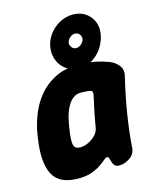

<svg xmlns="http://www.w3.org/2000/svg" viewBox="-117 -842 755 939"><g transform="rotate(-15 260.5 -372.0)"><path d="M163 19Q66 19 34.5 -43Q3 -105 22 -225L26 -250Q33 -292 51.5 -339Q70 -386 102.5 -426.5Q135 -467 185 -493Q235 -519 304 -519Q355 -519 392 -511Q429 -503 457 -492Q484 -482 501.5 -459.5Q519 -437 511 -406Q499 -357 489.5 -309Q480 -261 473 -216.5Q466 -172 461.5 -131.5Q457 -91 455 -58Q453 -28 427 -9.5Q401 9 371 9Q358 9 350.5 2Q343 -5 339 -18Q335 -30 333 -38Q331 -46 323 -46Q317 -46 306 -36Q295 -26 276.5 -13.5Q258 -1 230.5 9Q203 19 163 19ZM211 -126Q231 -126 252 -136Q273 -146 289 -162.5Q305 -179 308 -200Q313 -228 317 -250.5Q321 -273 326 -295.5Q331 -318 337 -345Q346 -379 329 -380Q321 -382 308.5 -383Q296 -384 282 -384Q258 -384 241 -370Q224 -356 212.5 -334.5Q201 -313 195 -290.5Q189 -268 186 -250L182 -225Q174 -177 177.5 -151.5Q181 -126 211 -126ZM195 -636Q201 -672 222.5 -700.5Q244 -729 275.5 -746Q307 -763 342 -763Q378 -763 404 -746Q430 -729 443 -700.5Q456 -672 450 -636Q445 -603 426 -572Q407 -541 376.5 -521.5Q346 -502 302 -502Q267 -502 240.5 -521Q214 -540 202 -571Q190 -602 195 -636ZM288 -635Q286 -622 295 -611Q304 -600 317 -600Q331 -600 343.5 -611Q356 -622 358 -635Q360 -649 351 -659.5Q342 -670 328 -670Q315 -670 302.5 -659.5Q290 -649 288 -635Z"/></g></svg>

Font: Winky Sans
Style: Bold Italic
Weight: 700
Italic angle: -8.97852°
Designer: Simon Atzbach
Foundry: typofactur
Version: Version 1.205